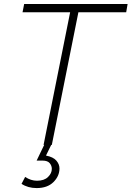

<svg xmlns="http://www.w3.org/2000/svg" viewBox="-20 -720 654 954"><path d="M162 214.5Q119 214.5 87 193.5L105 159Q133 178 164 178Q199.5 178 218.5 159.5Q237.5 141 237.5 119Q237.5 103.5 227 90.8Q216.5 78 191.5 78H162L199.5 0H196.5L328.5 -659H92L100 -700H614L607 -659H369.5L237.5 0H234.5L208.5 53Q244.5 60 260 78Q275.5 96 275.5 117Q275.5 155 245.5 184.8Q215.5 214.5 162 214.5Z"/></svg>

Font: Argentum Sans ExtraLight
Style: Italic
Weight: 200
Italic angle: -11°
Designer: Julieta Ulanovsky (font), Cristiano Sobral (main changes and remaster)
Foundry: Julieta Ulanovsky (font), Cristiano Sobral (main changes and remaster)
Version: Version 2.007;June 15, 2022;FontCreator 14.0.0.2814 64-bit; 